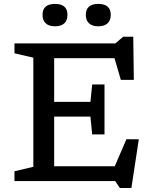

<svg xmlns="http://www.w3.org/2000/svg" viewBox="-20 -926 774 982"><path d="M514.5 -494V-366V-238.5H451.5L442.5 -329.5H195.5V-405H442.5L451.5 -494ZM664.5 -517.5H598L554 -668L592.5 -628.5H195.5V-704H570L610 -738H661.5ZM550 -36 626.5 -214 690 -213.5 652 35.5H593L569 0H195.5V-75.5H583ZM54 0V-50L150.5 -73V-631L54 -653.5V-704H257V0ZM261.5 -791.5Q230 -791.5 213.8 -806.8Q197.5 -822 197.5 -850Q197.5 -878.5 213.8 -892.2Q230 -906 261.5 -906Q293 -906 309 -892.2Q325 -878.5 325 -850Q325 -822 309 -806.8Q293 -791.5 261.5 -791.5ZM482.5 -791.5Q451.5 -791.5 435.2 -806.8Q419 -822 419 -850Q419 -878.5 435.2 -892.2Q451.5 -906 482.5 -906Q514 -906 530.2 -892.2Q546.5 -878.5 546.5 -850Q546.5 -822 530.2 -806.8Q514 -791.5 482.5 -791.5Z"/></svg>

Font: Newsreader 7pt
Style: Regular
Weight: 400
Designer: Hugues Gentile
Foundry: Production Type
Version: Version 1.003